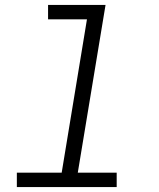

<svg xmlns="http://www.w3.org/2000/svg" viewBox="-20 -755 640 775"><path d="M48 0V-58H229L331 -677H174V-735H406L294 -58H451V0Z"/></svg>

Font: Iosevka Curly Slab LtExObl
Style: Regular
Weight: 300
Width: 7
Italic angle: -9°
Monospace: yes
Designer: Belleve Invis
Foundry: Belleve Invis
Version: Version 11.1.0; ttfautohint (v1.8.3)